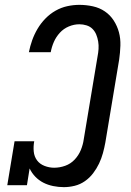

<svg xmlns="http://www.w3.org/2000/svg" viewBox="-20 -763 540 791"><path d="M243 8Q221 8 199 3.5Q177 -1 158.5 -10.5Q140 -20 125.5 -35Q111 -50 102 -69L91 0H10L40 -181H121Q117 -160 119 -139Q121 -118 132.5 -102.5Q144 -87 163.5 -79.5Q183 -72 203 -72Q226 -72 248.5 -80Q271 -88 287.5 -105.5Q304 -123 313 -145Q322 -167 325 -189L382 -531Q385 -546 386 -561.5Q387 -577 384.5 -592Q382 -607 376.5 -620.5Q371 -634 361 -644Q351 -654 336.5 -658.5Q322 -663 307 -663Q285 -663 263.5 -654Q242 -645 226.5 -628Q211 -611 202 -590.5Q193 -570 189 -548H99Q104 -573 112.5 -597Q121 -621 134.5 -644Q148 -667 167 -686.5Q186 -706 209 -719Q232 -732 257 -737.5Q282 -743 307 -743Q335 -743 362.5 -737Q390 -731 412 -716Q434 -701 448.5 -678.5Q463 -656 470 -630Q477 -604 476 -575Q475 -546 471 -518L414 -176Q410 -154 404 -132Q398 -110 388 -89Q378 -68 363.5 -49Q349 -30 329.5 -16.5Q310 -3 287.5 2.5Q265 8 243 8Z"/></svg>

Font: Iosevka Curly Slab MdObl
Style: Regular
Weight: 500
Italic angle: -9°
Monospace: yes
Designer: Belleve Invis
Foundry: Belleve Invis
Version: Version 11.0.0; ttfautohint (v1.8.3)